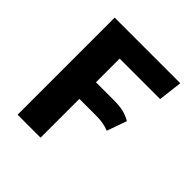

<svg xmlns="http://www.w3.org/2000/svg" viewBox="-190 -853 994 994"><g transform="rotate(45 307.5 -355.5)"><path d="M473.3 -267.7Q453.3 -275.4 432.3 -279.7Q411.3 -284.1 379 -284.1H256.4V0H88.2V-710.8H568.7L552.8 -579H256.4V-405.6H389.2Q430.3 -405.6 458.7 -398.5Q487.2 -391.3 511.8 -376.4Z"/></g></svg>

Font: FiraCode Nerd Font Mono
Style: Bold
Weight: 700
Monospace: yes
Designer: Carrois Corporate, Edenspiekermann AG, Nikita Prokopov
Foundry: Carrois Corporate, Edenspiekermann AG, Nikita Prokopov
Version: Version 6.002;Nerd Fonts 3.3.0